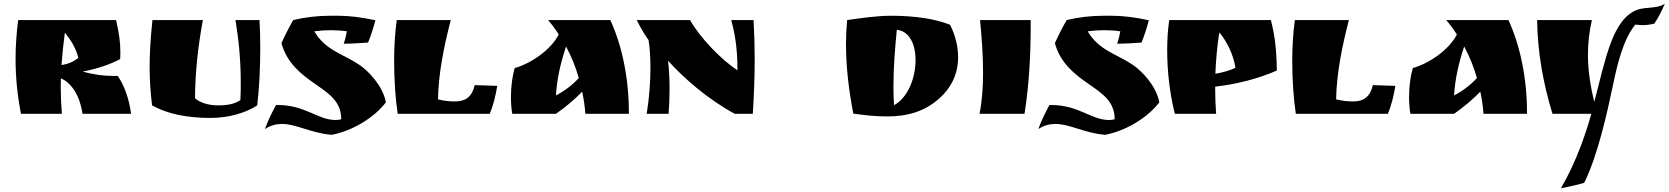

<svg xmlns="http://www.w3.org/2000/svg" viewBox="-20 -607 8899 1024"><path d="M421 -225C496 -240 565 -262 621 -292C621 -304 622 -315 622 -326C622 -383 615 -430 599 -500H77C68 -432 63 -362 63 -293C63 -194 73 -95 92 0H310C306 -47 304 -93 304 -140C304 -156 304 -172 305 -189C363 -165 407 -93 420 0H679C668 -84 642 -152 608 -202H587C531 -202 481 -209 421 -225ZM326 -433C361 -389 383 -353 398 -299C374 -278 342 -265 308 -260C312 -316 318 -374 326 -433Z M1236 -500C1255 -382 1264 -278 1264 -168C1264 -137 1264 -106 1262 -73C1241 -59 1210 -45 1144 -45C1079 -45 1039 -66 1020 -83C1021 -215 1035 -355 1062 -500H793C783 -404 778 -327 778 -251C778 -185 782 -120 791 -45C871 0 976 22 1103 22C1196 22 1287 -3 1352 -45C1363 -142 1368 -247 1368 -350C1368 -401 1367 -451 1364 -500Z M1982 -499C1908 -515 1843 -523 1785 -523H1741C1672 -523 1606 -515 1544 -500C1526 -470 1498 -415 1481 -377C1510 -271 1585 -212 1657 -162L1674 -150C1737 -106 1800 -63 1800 29C1790 32 1778 33 1768 33C1673 32 1609 -47 1460 -47H1452C1429 -4 1408 38 1393 81C1425 61 1454 54 1484 54C1561 54 1638 103 1749 112C1860 91 1975 21 2038 -61C2022 -150 1944 -229 1897 -261C1808 -321 1717 -337 1656 -440C1685 -444 1716 -446 1744 -446C1773 -446 1803 -444 1830 -440C1826 -419 1821 -395 1813 -374C1855 -374 1901 -377 1943 -380C1957 -413 1973 -463 1982 -499Z M2316 -77C2318 -216 2349 -365 2384 -500H2096C2086 -430 2082 -355 2082 -281C2082 -180 2089 -81 2101 0H2592C2611 -46 2622 -91 2632 -149L2512 -153C2496 -87 2460 -66 2406 -66C2376 -66 2350 -69 2316 -77Z M2903 -500C2924 -476 2943 -450 2960 -423C2920 -345 2819 -271 2725 -244C2713 -203 2705 -147 2705 -90C2705 -60 2707 -29 2712 0H2945C2995 -35 3043 -75 3085 -118C3093 -80 3099 -41 3102 0H3334V-8C3334 -186 3299 -361 3235 -500ZM3067 -191C3033 -153 2988 -120 2945 -98C2950 -181 2968 -267 2999 -359C3028 -305 3050 -250 3067 -191Z M3880 -500C3907 -400 3913 -319 3913 -232C3828 -288 3717 -401 3660 -500H3376C3403 -445 3417 -426 3439 -393C3446 -350 3449 -299 3449 -245C3449 -166 3442 -80 3429 0H3546C3549 -45 3551 -91 3551 -134C3551 -189 3548 -241 3543 -283C3628 -189 3757 -76 3899 0H3995C4001 -97 4005 -193 4005 -290C4005 -360 4003 -430 3999 -500Z M4498 -500C4494 -454 4492 -416 4492 -372C4492 -249 4507 -125 4531 -1C4591 7 4645 14 4710 14C4814 14 4923 -9 5013 -105C5066 -162 5090 -230 5090 -301C5090 -360 5075 -419 5047 -475C4969 -506 4861 -523 4733 -523C4660 -523 4582 -512 4498 -500ZM4763 -448C4831 -441 4863 -370 4863 -286C4863 -193 4823 -86 4748 -46C4746 -80 4745 -113 4745 -145C4745 -254 4754 -354 4763 -448Z M5207 -500C5216 -406 5223 -312 5223 -222C5223 -143 5218 -68 5204 0H5444C5469 -158 5477 -316 5477 -473V-500Z M6107 -499C6033 -515 5968 -523 5910 -523H5866C5797 -523 5731 -515 5669 -500C5651 -470 5623 -415 5606 -377C5635 -271 5710 -212 5782 -162L5799 -150C5862 -106 5925 -63 5925 29C5915 32 5903 33 5893 33C5798 32 5734 -47 5585 -47H5577C5554 -4 5533 38 5518 81C5550 61 5579 54 5609 54C5686 54 5763 103 5874 112C5985 91 6100 21 6163 -61C6147 -150 6069 -229 6022 -261C5933 -321 5842 -337 5781 -440C5810 -444 5841 -446 5869 -446C5898 -446 5928 -444 5955 -440C5951 -419 5946 -395 5938 -374C5980 -374 6026 -377 6068 -380C6082 -413 6098 -463 6107 -499Z M6461 -145C6572 -157 6694 -188 6790 -231C6788 -346 6779 -419 6758 -500H6216C6208 -448 6205 -393 6205 -338C6205 -218 6221 -97 6246 0H6466C6463 -41 6461 -83 6461 -125C6461 -132 6461 -138 6461 -145ZM6462 -214C6465 -287 6471 -360 6483 -434C6524 -386 6559 -313 6569 -246C6546 -233 6495 -218 6462 -214Z M7106 -77C7108 -216 7139 -365 7174 -500H6886C6876 -430 6872 -355 6872 -281C6872 -180 6879 -81 6891 0H7382C7401 -46 7412 -91 7422 -149L7302 -153C7286 -87 7250 -66 7196 -66C7166 -66 7140 -69 7106 -77Z M7693 -500C7714 -476 7733 -450 7750 -423C7710 -345 7609 -271 7515 -244C7503 -203 7495 -147 7495 -90C7495 -60 7497 -29 7502 0H7735C7785 -35 7833 -75 7875 -118C7883 -80 7889 -41 7892 0H8124V-8C8124 -186 8089 -361 8025 -500ZM7857 -191C7823 -153 7778 -120 7735 -98C7740 -181 7758 -267 7789 -359C7818 -305 7840 -250 7857 -191Z M8715 -556C8580 -509 8543 -292 8483 -64C8462 -147 8449 -232 8449 -316C8449 -377 8456 -438 8470 -500H8178C8180 -331 8210 -162 8260 0H8467C8438 105 8386 258 8305 397C8348 389 8393 379 8429 368C8501 224 8552 -8 8581 -146C8604 -257 8636 -397 8702 -476C8716 -474 8729 -473 8742 -473C8762 -473 8782 -476 8803 -481C8825 -514 8840 -543 8859 -587C8818 -560 8763 -571 8715 -556Z"/></svg>

Font: Ruslan Display
Style: Regular
Weight: 400
Designer: Denis Masharov, Vladimir Rabdu
Foundry: Denis Masharov, Vladimir Rabdu
Version: Version 1.001